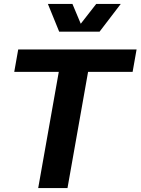

<svg xmlns="http://www.w3.org/2000/svg" viewBox="-20 -950 710 970"><path d="M173 0H321L425 -587H650L670 -700H72L52 -587H277ZM222 -930 279 -790H483L590 -930H466L388 -830L346 -930Z"/></svg>

Font: Uncut Sans
Style: Bold Italic
Weight: 700
Italic angle: -10°
Designer: Kasper Nordkvist
Foundry: Uncut Type
Version: Version 1.111;FEAKit 1.0